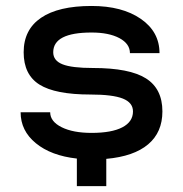

<svg xmlns="http://www.w3.org/2000/svg" viewBox="-20 -530 620 650"><path d="M240.2 6.8Q152.8 -2.9 101.3 -45.2Q49.8 -87.4 49.8 -149.9H149.9Q149.9 -118.7 188.5 -99.4Q227.1 -80.1 290 -80.1Q357.9 -80.1 394 -98.9Q430.2 -117.7 430.2 -152.8Q430.2 -182.6 395.8 -196.3Q361.3 -210 286.1 -210Q167 -210 113.5 -243.7Q60.1 -277.3 60.1 -353Q60.1 -429.7 118.9 -469.7Q177.7 -509.8 290 -509.8Q393.6 -509.8 456.8 -466.1Q520 -422.4 520 -350.1H419.9Q419.9 -381.8 384.3 -400.9Q348.6 -419.9 290 -419.9Q160.2 -419.9 160.2 -353Q160.2 -324.7 191.7 -312.3Q223.1 -299.8 294.9 -299.8Q418.5 -299.8 474.1 -264.6Q529.8 -229.5 529.8 -152.8Q529.8 -82 481.4 -41.3Q433.1 -0.5 339.8 7.8V100.1H240.2Z"/></svg>

Font: Optician Sans
Style: Regular
Weight: 400
Designer: Fábio Duarte Martins, Simen Schikulski
Version: Version 1.002